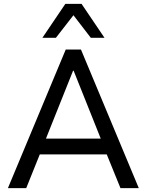

<svg xmlns="http://www.w3.org/2000/svg" viewBox="-20 -976 760 996"><path d="M21 0 321 -719H400L700 0H605L522 -204L565 -175H155L198 -204L116 0ZM359 -609 210 -236 186 -257H534L511 -236L362 -609ZM200 -780 319 -956H403L522 -780H451L361 -897L270 -780Z"/></svg>

Font: Nunitoga
Style: Medium
Weight: 500
Designer: Vernon Adams
Foundry: Vernon Adams
Version: Version 1.0